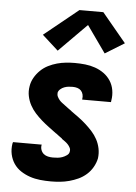

<svg xmlns="http://www.w3.org/2000/svg" viewBox="-54 -807 609 857"><g transform="rotate(5 250.0 -378.5)"><path d="M206 8Q182 8 158 5.5Q134 3 112 -4.5Q90 -12 71 -24.5Q52 -37 39.5 -55.5Q27 -74 22 -97Q17 -120 21 -145Q22 -147 22 -148.5Q22 -150 23 -152H152Q152 -152 151.5 -151Q151 -150 151 -150Q149 -138 153 -127.5Q157 -117 165 -110.5Q173 -104 184 -101.5Q195 -99 206 -99Q217 -99 227.5 -100Q238 -101 248 -104.5Q258 -108 268 -115Q278 -122 279 -132Q281 -141 277 -149Q273 -157 267 -163.5Q261 -170 254 -175Q247 -180 240 -185L239 -186V-187Q232 -192 225 -197Q218 -202 212 -207L210 -208Q194 -220 177 -232.5Q160 -245 144 -259Q128 -273 114 -288.5Q100 -304 90 -322.5Q80 -341 75.5 -362.5Q71 -384 75 -407Q78 -427 88.5 -445.5Q99 -464 114.5 -479Q130 -494 149 -503.5Q168 -513 188 -518.5Q208 -524 228 -526Q248 -528 267 -528Q291 -528 314 -525.5Q337 -523 358.5 -515.5Q380 -508 398 -495Q416 -482 428 -463.5Q440 -445 444 -422Q448 -399 444 -376Q444 -374 443.5 -372Q443 -370 443 -368H314Q314 -368 314 -369Q314 -370 314 -370Q316 -381 313.5 -391Q311 -401 304.5 -408Q298 -415 288 -418Q278 -421 267 -421Q258 -421 248.5 -420Q239 -419 229.5 -415.5Q220 -412 212 -405Q204 -398 202 -389Q201 -379 205 -371Q209 -363 214.5 -356.5Q220 -350 227 -345Q234 -340 241 -334.5Q248 -329 255 -324Q262 -319 269 -314L271 -312Q288 -300 305 -287.5Q322 -275 337.5 -261Q353 -247 367 -231.5Q381 -216 391 -197.5Q401 -179 405.5 -157.5Q410 -136 407 -113Q403 -93 392 -73.5Q381 -54 364.5 -39.5Q348 -25 328.5 -16Q309 -7 288.5 -1.5Q268 4 247.5 6Q227 8 206 8ZM186 -576 114 -641 267 -765H374L482 -635L396 -582L311 -702Z"/></g></svg>

Font: Iosevka SS04 Heavy
Style: Italic
Weight: 900
Italic angle: -9°
Monospace: yes
Designer: Belleve Invis
Foundry: Belleve Invis
Version: Version 19.0.0; ttfautohint (v1.8.4)